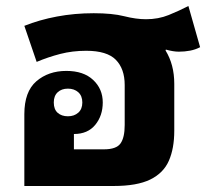

<svg xmlns="http://www.w3.org/2000/svg" viewBox="-20 -619 708 639"><path d="M560 -340V-184Q560 -125 542 -84Q524 -43 480 -21.5Q436 0 358 0H61V-239Q61 -314 101 -348.5Q141 -383 201 -383Q258 -383 290 -353Q322 -323 322 -278Q322 -234 297 -203.5Q272 -173 226 -173V-122H326Q367 -122 381 -141.5Q395 -161 395 -203V-336Q395 -390 365.5 -420Q336 -450 267 -450Q221 -450 180.5 -439.5Q140 -429 102 -413L61 -533Q111 -553 169.5 -564Q228 -575 292 -575Q354 -575 393.5 -565Q433 -555 466 -555Q507 -555 541.5 -569Q576 -583 607 -599L646 -462Q631 -454 613 -450.5Q595 -447 575 -447Q557 -447 532 -454L531 -451Q560 -404 560 -340ZM206 -232Q227 -232 240.5 -244Q254 -256 254 -278Q254 -300 240.5 -312Q227 -324 206 -324Q185 -324 172 -312Q159 -300 159 -278Q159 -255 172 -243.5Q185 -232 206 -232Z"/></svg>

Font: Noto Sans Thai Looped ExtraBold
Style: Regular
Weight: 800
Designer: Sasikarn Vongin, Ben Mitchell
Foundry: The Fontpad Ltd
Version: Version 1.001; ttfautohint (v1.8.4.7-5d5b)